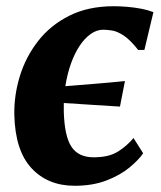

<svg xmlns="http://www.w3.org/2000/svg" viewBox="-20 -587 518 617"><path d="M220 10Q133.5 10 81 -46.8Q28.5 -103.5 26 -219Q25 -281.5 44 -343Q63 -404.5 102.5 -455.2Q142 -506 202.8 -536.5Q263.5 -567 345.5 -567Q366 -567 389.5 -565Q413 -563 434.8 -558.8Q456.5 -554.5 473 -548L444 -426.5H424Q398.5 -459 377.5 -472.8Q356.5 -486.5 339.8 -489Q323 -491.5 311.5 -491.5Q291 -491.5 271.8 -478Q252.5 -464.5 236.2 -440.2Q220 -416 208 -382.5Q196 -349 190 -310Q239.5 -314 285.8 -317.8Q332 -321.5 381.5 -326.5L365.5 -244.5Q328 -247 285.2 -249.5Q242.5 -252 185 -256Q185 -249 185 -241.5Q185 -234 185 -227Q187.5 -148 210 -114.8Q232.5 -81.5 281 -81.5Q330 -81.5 359.2 -100Q388.5 -118.5 409 -143.5L440 -94.5Q426 -73.5 396.5 -49Q367 -24.5 322.5 -7.2Q278 10 220 10Z"/></svg>

Font: Merriweather 20pt Black
Style: Italic
Weight: 900
Italic angle: -7.8°
Version: Version 2.101